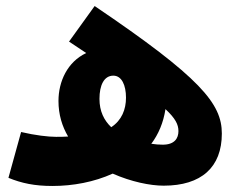

<svg xmlns="http://www.w3.org/2000/svg" viewBox="-20 -608 797 637"><path d="M523 8C648 8 716 -53 716 -165C716 -264 646 -350 294 -588L209 -470C229 -457 248 -444 266 -432C204 -403 174 -338 174 -273C174 -228 186 -189 206 -155C191 -154 178 -154 166 -154C140 -154 97 -159 50 -170L8 -18C52 0 95 9 154 9C222 9 292 -4 354 -32C415 -5 478 8 523 8ZM310 -280C310 -325 325 -357 356 -357C384 -357 398 -325 398 -284C398 -245 384 -209 349 -186C325 -209 310 -239 310 -280ZM572 -173C572 -149 559 -128 520 -128C508 -128 495 -129 482 -131C506 -163 522 -201 529 -246C562 -215 572 -195 572 -173Z"/></svg>

Font: Noto Sans Arabic UI Cn Bk
Style: Regular
Weight: 900
Width: 3
Designer: Monotype Design Team, Nadine Chahine and Nizar Qandah
Foundry: Monotype Imaging Inc.
Version: Version 2.010